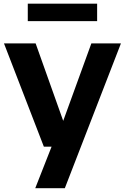

<svg xmlns="http://www.w3.org/2000/svg" viewBox="-20 -776 661 1016"><path d="M212 0 1 -546.5H168.5L314.5 -136.5L463.5 -546.5H620L323 220H166.5L253 0ZM127 -664V-756.5H494V-664Z"/></svg>

Font: Encode Sans Semi Expanded
Style: Bold
Weight: 700
Width: 6
Designer: Multiple Designers
Foundry: Impallari Type
Version: Version 3.000; ttfautohint (v1.8.3) -l 8 -r 50 -G 200 -x 14 